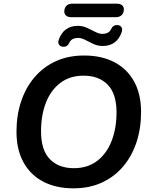

<svg xmlns="http://www.w3.org/2000/svg" viewBox="-20 -1018 825 1048"><path d="M381 10Q287 10 217 -26Q147 -62 108.5 -131.5Q70 -201 70 -299Q70 -389 95.5 -465Q121 -541 169 -597Q217 -653 285 -684Q353 -715 439 -715Q534 -715 603.5 -679Q673 -643 711.5 -574Q750 -505 750 -407Q750 -316 724.5 -240Q699 -164 651 -108Q603 -52 535 -21Q467 10 381 10ZM383 -100Q458 -100 510 -139.5Q562 -179 589 -248Q616 -317 616 -405Q616 -506 568 -555.5Q520 -605 436 -605Q362 -605 310 -566Q258 -527 231 -458.5Q204 -390 204 -301Q204 -199 252 -149.5Q300 -100 383 -100ZM611 -924H372Q351 -924 341 -932.5Q331 -941 331 -955Q331 -975 342.5 -986.5Q354 -998 376 -998H616Q636 -998 646 -989.5Q656 -981 656 -967Q656 -948 644.5 -936Q633 -924 611 -924ZM323 -763Q309 -764 302 -774.5Q295 -785 301 -802Q314 -839 340.5 -858Q367 -877 404 -877Q431 -877 455 -866Q479 -855 500 -844Q521 -833 539 -833Q555 -833 567.5 -839Q580 -845 587 -860Q592 -871 600.5 -876.5Q609 -882 622 -881Q636 -880 643 -869.5Q650 -859 644 -842Q631 -805 605 -786Q579 -767 541 -767Q514 -767 490 -778Q466 -789 445.5 -800Q425 -811 406 -811Q390 -811 377.5 -805Q365 -799 358 -784Q353 -773 345 -767.5Q337 -762 323 -763Z"/></svg>

Font: Nunito Variable Extra Light
Style: Italic
Weight: 200
Italic angle: -9°
Designer: Vernon Adams
Foundry: Vernon Adams
Version: Version 3.602